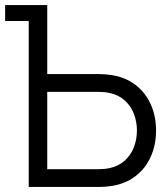

<svg xmlns="http://www.w3.org/2000/svg" viewBox="-27 -740 665 760"><path d="M86.7 -657H-6.7V-720H160V-446.7H364.7Q390.8 -446.7 415.3 -442.7Q470.2 -434.2 509.7 -403.6Q549.2 -373 569.9 -326.5Q590.7 -280 590.7 -223.3Q590.7 -166.7 570 -120.2Q549.3 -73.7 509.8 -43.1Q470.3 -12.5 415.3 -4Q390.8 0 364.7 0H86.7ZM407.3 -74.7Q442.8 -82.3 467 -104.4Q491.2 -126.5 503.1 -157.6Q515 -188.7 515 -223.3Q515 -258 503.1 -289.1Q491.2 -320.2 467 -342.2Q442.8 -364.3 407.3 -372Q387.2 -376.3 362.7 -376.3H160V-70.3H362.7Q387.2 -70.3 407.3 -74.7Z"/></svg>

Font: Tap Sans
Style: Regular
Weight: 400
Designer: Tap Payments
Foundry: Tap Payments
Version: Version 1.001;Glyphs 3.1.2 (3151)